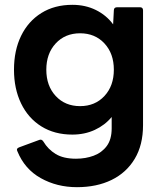

<svg xmlns="http://www.w3.org/2000/svg" viewBox="-20 -548 681 796"><path d="M299 228Q216 228 149 190.5Q82 153 52 79Q46 68 59 63L143 32Q153 28 160 39Q179 71 211 90.5Q243 110 295 110Q335 110 368.5 97.5Q402 85 422.5 57.5Q443 30 443 -16V-63Q415 -29 373 -9.5Q331 10 280 10Q206 10 151.5 -24Q97 -58 67.5 -119Q38 -180 38 -259Q38 -339 67.5 -399.5Q97 -460 151.5 -494Q206 -528 280 -528Q334 -528 377.5 -506.5Q421 -485 449 -447L452 -505Q452 -518 466 -518H560Q573 -518 573 -505V-29Q573 53 538.5 110.5Q504 168 442.5 198Q381 228 299 228ZM312 -108Q374 -108 413 -150Q452 -192 452 -259Q452 -326 413 -368Q374 -410 312 -410Q250 -410 211 -368Q172 -326 172 -259Q172 -192 211 -150Q250 -108 312 -108Z"/></svg>

Font: LINE Seed Sans
Style: Bold
Weight: 700
Designer: LINE VX Design & Dalton Maag Ltd & Sandoll Inc
Foundry: Dalton Maag Ltd
Version: Version 1.003